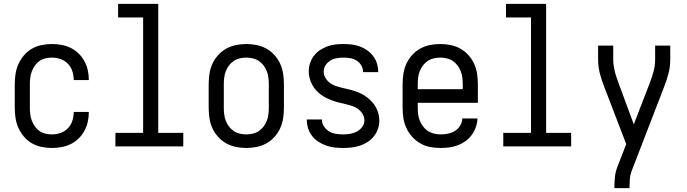

<svg xmlns="http://www.w3.org/2000/svg" viewBox="-20 -755 3540 990"><path d="M247 8Q221 8 194 2.5Q167 -3 144 -16.5Q121 -30 103.5 -50.5Q86 -71 75 -95.5Q64 -120 60 -146.5Q56 -173 56 -200V-320Q56 -347 60 -373.5Q64 -400 75 -424.5Q86 -449 103.5 -469.5Q121 -490 144 -503.5Q167 -517 194 -522.5Q221 -528 247 -528Q272 -528 297 -523.5Q322 -519 344.5 -508Q367 -497 385 -479.5Q403 -462 415 -440Q427 -418 432.5 -393.5Q438 -369 438 -344V-342H360V-343Q360 -366 353 -388Q346 -410 330 -426.5Q314 -443 292 -450.5Q270 -458 247 -458Q230 -458 213.5 -454Q197 -450 183 -440Q169 -430 159.5 -416Q150 -402 144 -386.5Q138 -371 136 -354Q134 -337 134 -320V-200Q134 -183 136 -166Q138 -149 144 -133.5Q150 -118 159.5 -104Q169 -90 183 -80Q197 -70 213.5 -66Q230 -62 247 -62Q270 -62 292 -69.5Q314 -77 330 -93.5Q346 -110 353 -132Q360 -154 360 -177V-178H438V-176Q438 -151 432.5 -126.5Q427 -102 415 -80Q403 -58 385 -40.5Q367 -23 344.5 -12Q322 -1 297 3.5Q272 8 247 8Z M575 0V-70H718V-665H589V-735H796V-70H925V0Z M1250 8Q1223 8 1196 2.5Q1169 -3 1146 -16Q1123 -29 1104.5 -49.5Q1086 -70 1075 -94.5Q1064 -119 1060 -146Q1056 -173 1056 -200V-320Q1056 -347 1060 -374Q1064 -401 1075 -425.5Q1086 -450 1104.5 -470.5Q1123 -491 1146 -504Q1169 -517 1196 -522.5Q1223 -528 1250 -528Q1277 -528 1304 -522.5Q1331 -517 1354 -504Q1377 -491 1395.5 -470.5Q1414 -450 1425 -425.5Q1436 -401 1440 -374Q1444 -347 1444 -320V-200Q1444 -173 1440 -146Q1436 -119 1425 -94.5Q1414 -70 1395.5 -49.5Q1377 -29 1354 -16Q1331 -3 1304 2.5Q1277 8 1250 8ZM1250 -62Q1267 -62 1284 -66Q1301 -70 1315 -79.5Q1329 -89 1339.5 -103Q1350 -117 1356 -133Q1362 -149 1364 -166Q1366 -183 1366 -200V-320Q1366 -337 1364 -354Q1362 -371 1356 -387Q1350 -403 1339.5 -417Q1329 -431 1315 -440.5Q1301 -450 1284 -454Q1267 -458 1250 -458Q1233 -458 1216 -454Q1199 -450 1185 -440.5Q1171 -431 1160.5 -417Q1150 -403 1144 -387Q1138 -371 1136 -354Q1134 -337 1134 -320V-200Q1134 -183 1136 -166Q1138 -149 1144 -133Q1150 -117 1160.5 -103Q1171 -89 1185 -79.5Q1199 -70 1216 -66Q1233 -62 1250 -62Z M1749 8Q1727 8 1705 5.5Q1683 3 1662 -4.5Q1641 -12 1622 -24Q1603 -36 1589.5 -53.5Q1576 -71 1569 -92.5Q1562 -114 1562 -136V-139H1640V-138Q1640 -119 1650.5 -103Q1661 -87 1677 -77.5Q1693 -68 1711.5 -65Q1730 -62 1749 -62Q1767 -62 1785.5 -65Q1804 -68 1820 -76.5Q1836 -85 1847.5 -100.5Q1859 -116 1859 -134Q1859 -152 1849.5 -167.5Q1840 -183 1826 -193Q1812 -203 1795.5 -208.5Q1779 -214 1762 -218Q1745 -222 1728.5 -226Q1712 -230 1695.5 -236Q1679 -242 1663.5 -249.5Q1648 -257 1634 -267.5Q1620 -278 1608.5 -291Q1597 -304 1589 -319.5Q1581 -335 1576.5 -352Q1572 -369 1572 -386Q1572 -408 1578.5 -428.5Q1585 -449 1598 -466.5Q1611 -484 1629 -496Q1647 -508 1667 -515.5Q1687 -523 1708.5 -525.5Q1730 -528 1751 -528Q1773 -528 1794 -525.5Q1815 -523 1835.5 -515.5Q1856 -508 1873.5 -495.5Q1891 -483 1904 -466Q1917 -449 1923.5 -428Q1930 -407 1930 -386V-383H1852V-384Q1852 -402 1843 -417.5Q1834 -433 1819 -442.5Q1804 -452 1786.5 -455Q1769 -458 1751 -458Q1734 -458 1716.5 -455Q1699 -452 1684 -443Q1669 -434 1659 -419Q1649 -404 1649 -386Q1649 -369 1658 -353.5Q1667 -338 1681 -327.5Q1695 -317 1711.5 -311.5Q1728 -306 1745 -302Q1762 -298 1779 -294Q1796 -290 1812.5 -284.5Q1829 -279 1844.5 -271Q1860 -263 1873.5 -252.5Q1887 -242 1899 -229Q1911 -216 1919 -200.5Q1927 -185 1931.5 -168Q1936 -151 1936 -134Q1936 -112 1929 -91Q1922 -70 1908 -52.5Q1894 -35 1875.5 -23Q1857 -11 1836 -4Q1815 3 1793 5.5Q1771 8 1749 8Z M2252 8Q2225 8 2198 3Q2171 -2 2147.5 -15.5Q2124 -29 2105.5 -49.5Q2087 -70 2075.5 -94.5Q2064 -119 2060 -146Q2056 -173 2056 -200V-320Q2056 -347 2060 -374Q2064 -401 2075 -425.5Q2086 -450 2104.5 -470.5Q2123 -491 2146 -504Q2169 -517 2196 -522.5Q2223 -528 2250 -528Q2277 -528 2304 -522.5Q2331 -517 2354 -504Q2377 -491 2395.5 -470.5Q2414 -450 2425 -425.5Q2436 -401 2440 -374Q2444 -347 2444 -320V-225H2134V-200Q2134 -183 2136 -166Q2138 -149 2144.5 -133Q2151 -117 2161.5 -103Q2172 -89 2186.5 -79.5Q2201 -70 2218 -66Q2235 -62 2252 -62Q2271 -62 2290.5 -66Q2310 -70 2326 -80Q2342 -90 2352.5 -107Q2363 -124 2364 -144H2442Q2441 -121 2433.5 -99.5Q2426 -78 2412.5 -59.5Q2399 -41 2380.5 -27.5Q2362 -14 2341 -6Q2320 2 2297 5Q2274 8 2252 8ZM2366 -295V-320Q2366 -337 2364 -354Q2362 -371 2356 -387Q2350 -403 2339.5 -417Q2329 -431 2315 -440.5Q2301 -450 2284 -454Q2267 -458 2250 -458Q2233 -458 2216 -454Q2199 -450 2185 -440.5Q2171 -431 2160.5 -417Q2150 -403 2144 -387Q2138 -371 2136 -354Q2134 -337 2134 -320V-295Z M2575 0V-70H2718V-665H2589V-735H2796V-70H2925V0Z M3148 215V208Q3148 181 3151 155Q3154 129 3164 104L3209 -12L3098 -301Q3084 -336 3074 -372.5Q3064 -409 3064 -447V-520H3142V-447Q3142 -431 3144.5 -415.5Q3147 -400 3150.5 -385Q3154 -370 3159.5 -355Q3165 -340 3170 -325L3248 -114L3330 -326Q3341 -355 3349.5 -385Q3358 -415 3358 -447V-520H3436V-447Q3436 -409 3426 -372.5Q3416 -336 3402 -301L3236 129Q3229 148 3227.5 168Q3226 188 3226 208V215Z"/></svg>

Font: Iosevka Curly
Style: Regular
Weight: 400
Monospace: yes
Designer: Belleve Invis
Foundry: Belleve Invis
Version: Version 22.1.2; ttfautohint (v1.8.4)